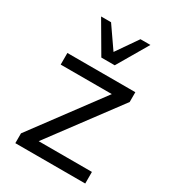

<svg xmlns="http://www.w3.org/2000/svg" viewBox="-191 -892 892 994"><g transform="rotate(30 255.5 -395.0)"><path d="M59.6 0V-58.6L365.2 -469.7H59.6V-539.1H465.8V-480.5L159.2 -69.3H477.5V0ZM116.2 -790H175.8L263.7 -663.1L351.6 -790H411.1L303.7 -606.4H223.6Z"/></g></svg>

Font: Min Sans
Style: Regular
Weight: 400
Designer: Jinseong-Kim, NotoSansCJK, Nunito
Foundry: Jinseong-Kim
Version: Version 1.400;Glyphs 3.1.2 (3151)